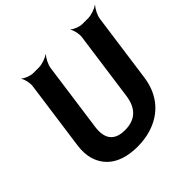

<svg xmlns="http://www.w3.org/2000/svg" viewBox="-186 -914 1100 1100"><g transform="rotate(-45 364.5 -363.5)"><path d="M344 -108C260 -108 224 -154 236 -242L294 -661C297 -685 316 -722 330 -735L328 -737C313 -725 274 -711 250 -711H204C180 -711 145 -725 134 -737L132 -735C142 -722 151 -685 148 -661L90 -242C84 -201 86 -164 95 -133C122 -43 200 10 328 10C367 10 404 5 439 -6C540 -37 617 -114 635 -242L693 -661C696 -685 715 -722 729 -735L727 -737C712 -725 673 -711 649 -711H602C578 -711 543 -725 532 -737L530 -735C540 -722 549 -685 546 -661L488 -242C476 -154 429 -108 344 -108Z"/></g></svg>

Font: Asimov
Style: EdgeIt
Weight: 500
Designer: Google
Version: Version 2.000980: 2014